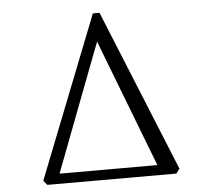

<svg xmlns="http://www.w3.org/2000/svg" viewBox="-53 -807 940 863"><g transform="rotate(-5 417.0 -375.0)"><path d="M126 0 109.5 -20 397 -750H427L724 -20.5L708 0ZM185 -45.5H626.5L420.5 -581L405 -622L390 -583.5Z"/></g></svg>

Font: Merriweather 48pt Light
Style: Regular
Weight: 300
Version: Version 2.100